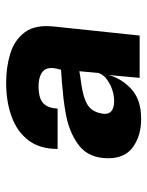

<svg xmlns="http://www.w3.org/2000/svg" viewBox="55 -837 490 640"><g transform="rotate(-90 300.0 -517.0)"><path d="M224 -291.5Q168.5 -291.5 130.5 -318.2Q92.5 -345 92.5 -401Q92.5 -466.5 135.8 -499.2Q179 -532 242.5 -543Q266.5 -547.5 293.2 -550.5Q320 -553.5 345 -555.5Q370 -557.5 387.5 -558.5L389.5 -566Q399.5 -603.5 382.8 -618.5Q366 -633.5 331.5 -633.5Q310 -633.5 294 -628.2Q278 -623 268.8 -609.5Q259.5 -596 258 -570H123.5Q123.5 -629 152 -666.8Q180.5 -704.5 230.5 -723Q280.5 -741.5 344.5 -741.5Q396 -741.5 441.2 -727.8Q486.5 -714 512.5 -679.2Q538.5 -644.5 531.5 -581L501.5 -296.5H360.5L370 -400.5Q359 -357.5 323.5 -324.5Q288 -291.5 224 -291.5ZM283 -381.5Q302 -381.5 321.8 -388.2Q341.5 -395 357 -407Q372.5 -419 377 -435L382.5 -497.5Q367 -494.5 350.8 -492.5Q334.5 -490.5 317.5 -487Q279 -479 262.2 -463.8Q245.5 -448.5 241 -420Q238 -401.5 248.8 -391.5Q259.5 -381.5 283 -381.5Z"/></g></svg>

Font: Spline Sans Mono
Style: Bold Italic
Weight: 700
Italic angle: -4°
Monospace: yes
Version: Version 1.004